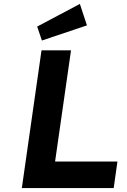

<svg xmlns="http://www.w3.org/2000/svg" viewBox="-20 -956 646 976"><path d="M91 0 191 -700H341L260 -135H577L558 0ZM193 -750 169 -821 386 -936 422 -827Z"/></svg>

Font: Lexend SemBd
Style: Italic
Weight: 600
Italic angle: -8.13011°
Designer: Bonnie Shaver-Troup, Thomas Jockin
Foundry: Lexend
Version: Version 1.007